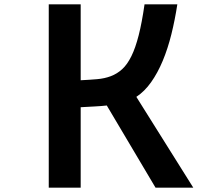

<svg xmlns="http://www.w3.org/2000/svg" viewBox="-20 -818 1040 890"><path d="M206 -798H354V-446Q395 -448 430 -451Q465 -454 494 -465Q523 -476 546.5 -497.5Q570 -519 589 -557.5Q608 -596 623 -655Q638 -714 650 -798H802Q791 -726 774.5 -659.5Q758 -593 734.5 -536.5Q711 -480 680.5 -437Q650 -394 612 -369L876 52H701L475 -329Q449 -326 417.5 -324.5Q386 -323 354 -321V52H206Z"/></svg>

Font: LINE Seed JP_TTF Bold
Style: Regular
Weight: 700
Designer: LINE & Fontrix & Fontworks
Version: Version 1.009